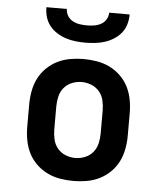

<svg xmlns="http://www.w3.org/2000/svg" viewBox="-53 -786 706 841"><g transform="rotate(5 300.0 -366.0)"><path d="M300 8Q271 8 241.5 3Q212 -2 185.5 -15Q159 -28 137.5 -49Q116 -70 103 -96Q90 -122 84.5 -151.5Q79 -181 79 -210V-310Q79 -339 84.5 -368.5Q90 -398 103 -424Q116 -450 137.5 -471Q159 -492 185.5 -505Q212 -518 241.5 -523Q271 -528 300 -528Q329 -528 358.5 -523Q388 -518 414.5 -505Q441 -492 462.5 -471Q484 -450 497 -424Q510 -398 515.5 -368.5Q521 -339 521 -310V-210Q521 -181 515.5 -151.5Q510 -122 497 -96Q484 -70 462.5 -49Q441 -28 414.5 -15Q388 -2 358.5 3Q329 8 300 8ZM300 -93Q322 -93 343 -101.5Q364 -110 378 -127Q392 -144 397 -166Q402 -188 402 -210V-310Q402 -332 397 -354Q392 -376 378 -393Q364 -410 343 -418.5Q322 -427 300 -427Q278 -427 257 -418.5Q236 -410 222 -393Q208 -376 203 -354Q198 -332 198 -310V-210Q198 -188 203 -166Q208 -144 222 -127Q236 -110 257 -101.5Q278 -93 300 -93ZM300 -600Q278 -600 256.5 -602.5Q235 -605 214.5 -611.5Q194 -618 175 -630Q156 -642 142.5 -659Q129 -676 123 -697Q117 -718 117 -740H207Q207 -724 215.5 -710Q224 -696 238 -688.5Q252 -681 268 -678.5Q284 -676 300 -676Q316 -676 332 -678.5Q348 -681 362 -688.5Q376 -696 384.5 -710Q393 -724 393 -740H483Q483 -718 477 -697Q471 -676 457.5 -659Q444 -642 425 -630Q406 -618 385.5 -611.5Q365 -605 343.5 -602.5Q322 -600 300 -600Z"/></g></svg>

Font: Iosevka Plex Etoile
Style: Bold
Weight: 700
Designer: Belleve Invis
Foundry: Belleve Invis
Version: Version 25.1.1; ttfautohint (v1.8.4)